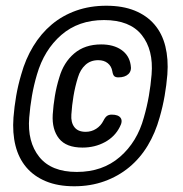

<svg xmlns="http://www.w3.org/2000/svg" viewBox="-20 -760 640 670"><path d="M239 -110Q182 -110 140 -127.5Q98 -145 71.5 -176.5Q45 -208 34 -252Q23 -296 27 -350Q30 -388 36.5 -425.5Q43 -463 54 -500Q69 -554 96 -598.5Q123 -643 160.5 -674.5Q198 -706 246 -723Q294 -740 351 -740Q408 -740 450 -723Q492 -706 519 -674.5Q546 -643 557 -598.5Q568 -554 564 -500Q561 -463 554.5 -425.5Q548 -388 537 -350Q522 -296 495.5 -252Q469 -208 431 -176.5Q393 -145 344.5 -127.5Q296 -110 239 -110ZM248 -160Q338 -160 398.5 -212.5Q459 -265 482 -350Q493 -388 499.5 -425.5Q506 -463 509 -500Q516 -586 474.5 -638Q433 -690 343 -690Q254 -690 194 -638Q134 -586 109 -500Q98 -463 91.5 -425.5Q85 -388 82 -350Q75 -265 117 -212.5Q159 -160 248 -160ZM398 -317Q381 -283 346 -264Q311 -245 268 -245Q211 -245 186 -276.5Q161 -308 164 -360Q166 -392 171.5 -425Q177 -458 187 -490Q202 -542 239 -573.5Q276 -605 333 -605Q376 -605 403.5 -586Q431 -567 436 -533Q440 -513 428 -501.5Q416 -490 393 -490Q383 -490 378.5 -494.5Q374 -499 372 -511Q369 -529 356 -539.5Q343 -550 323 -550Q296 -550 278 -533.5Q260 -517 252 -490Q242 -458 236.5 -425Q231 -392 229 -360Q227 -333 239.5 -316.5Q252 -300 279 -300Q299 -300 315.5 -310.5Q332 -321 341 -339Q347 -351 353.5 -355.5Q360 -360 370 -360Q393 -360 401 -348.5Q409 -337 398 -317Z"/></svg>

Font: Maple Mono NL
Style: Italic
Weight: 400
Italic angle: -10°
Monospace: yes
Designer: subframe7536
Version: Version 7.000